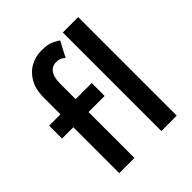

<svg xmlns="http://www.w3.org/2000/svg" viewBox="-194 -824 948 948"><g transform="rotate(-45 280.5 -350.0)"><path d="M13 -410.5H92V-524.5Q92 -586 115 -624.8Q138 -663.5 173.8 -681.8Q209.5 -700 247.5 -700Q294 -700 318.8 -687.2Q343.5 -674.5 349 -669.5L307 -589.5Q304 -592.5 292 -600.2Q280 -608 259.5 -608Q244.5 -608 230.8 -601Q217 -594 207.5 -573.5Q198 -553 198 -513.5V-410.5H310.5V-320.5H198V0H92V-320.5H13ZM493.5 0H386V-688H493.5Z"/></g></svg>

Font: League Spartan Medium
Style: Regular
Weight: 500
Foundry: The League of Moveable Type
Version: Version 2.002